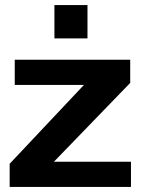

<svg xmlns="http://www.w3.org/2000/svg" viewBox="-20 -735 557 755"><path d="M18 0V-91L310 -401H38V-500H492V-409L192 -99H495V0ZM194 -584V-715H324V-584Z"/></svg>

Font: Panamera
Style: Bold
Weight: 700
Designer: Bastien Sozeau
Foundry: NBR — Bastien Sozeau
Version: Version 3.002; ttfautohint (v1.8.4.7-5d5b);gftools[0.9.33]